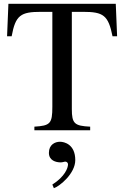

<svg xmlns="http://www.w3.org/2000/svg" viewBox="-20 -682 651 1005"><path d="M586 -662H24L17 -492H41C61 -602 88 -620 194 -620H254V-123C254 -35 243 -24 160 -19V0H452V-19C370 -23 356 -35 356 -111V-620H415C521 -620 547 -602 569 -492H593ZM262 303C292 293 374 227 374 156C374 73 316 60 294 60C268 60 236 75 236 118C236 158 272 168 298 168C308 168 316 164 322 164C328 164 336 169 336 178C336 197 320 242 254 284Z"/></svg>

Font: XITS
Style: Regular
Weight: 400
Designer: MicroPress Inc., with final additions and corrections provided by Coen Hoffman, Elsevier (retired)
Version: Version 1.302